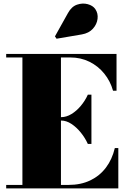

<svg xmlns="http://www.w3.org/2000/svg" viewBox="-20 -1051 709 1071"><path d="M14.5 0V-19.5H105V-730.5H14.5V-750H630V-545H610.5Q595.5 -598.5 561.5 -640.5Q527.5 -682.5 479 -706.5Q430.5 -730.5 372 -730.5H320V-19.5H362Q430.5 -19.5 483 -44.5Q535.5 -69.5 570.5 -115.5Q605.5 -161.5 620.5 -225H640V0ZM470 -248Q455 -281.5 431 -311.2Q407 -341 378.5 -359.8Q350 -378.5 321.5 -378.5H293V-397.5H321.5Q350 -397.5 378.5 -414.8Q407 -432 431 -460.8Q455 -489.5 470 -523H490V-248ZM295.5 -835 286.5 -848 359 -978Q379 -1014.5 409.8 -1025Q440.5 -1035.5 469.2 -1027.8Q498 -1020 511.5 -1000.5Q528 -976.5 524.2 -946Q520.5 -915.5 498.2 -890.8Q476 -866 436.5 -859Z"/></svg>

Font: Bodoni Moda Black
Style: Regular
Weight: 900
Version: Version 2.005